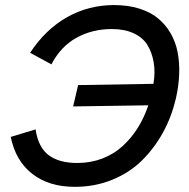

<svg xmlns="http://www.w3.org/2000/svg" viewBox="-20 -721 739 751"><path d="M272.9 9.8Q171.4 9.8 106.2 -41Q41 -91.8 22 -185.5L119.1 -214.8Q129.9 -144 170.7 -113.8Q211.4 -83.5 282.2 -83.5Q334.5 -83.5 379.9 -100.8Q425.3 -118.2 459.5 -149.4Q493.7 -180.7 518.8 -220.7Q543.9 -260.7 560.1 -309.1L266.1 -304.7L285.6 -388.2L580.1 -393.1Q587.9 -438.5 581.1 -477.5Q574.2 -516.6 556.4 -545.4Q538.6 -574.2 502.9 -590.8Q467.3 -607.4 417.5 -607.4Q340.8 -607.4 279.1 -573.2Q217.3 -539.1 181.2 -469.2L97.7 -514.6Q158.7 -606.9 242.9 -654.1Q327.1 -701.2 425.8 -701.2Q480 -701.2 523.7 -687.7Q567.4 -674.3 597.2 -649.9Q627 -625.5 646.7 -592Q666.5 -558.6 674.6 -517.6Q682.6 -476.6 680.9 -430.9Q679.2 -385.3 668 -335.9Q651.4 -264.6 617.7 -203.1Q584 -141.6 535.4 -93.5Q486.8 -45.4 418.9 -17.8Q351.1 9.8 272.9 9.8Z"/></svg>

Font: HK Grotesk Medium Italic
Style: Regular
Weight: 500
Italic angle: -13°
Designer: Alfredo Marco Pradil and Stefan Peev
Foundry: Hanken Design Co.
Version: Version 1.000;PS 001.000;hotconv 1.0.88;makeotf.lib2.5.64775